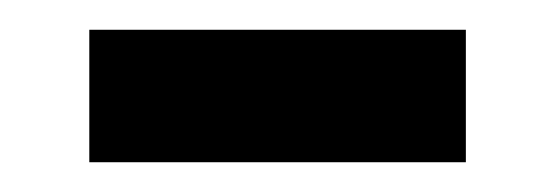

<svg xmlns="http://www.w3.org/2000/svg" viewBox="-20 -335 373 129"><path d="M40 -226V-315H293V-226Z"/></svg>

Font: Archivo
Style: Regular
Weight: 400
Designer: Hector Gatti
Foundry: Omnibus-Type
Version: Version 2.001